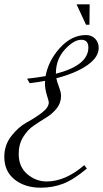

<svg xmlns="http://www.w3.org/2000/svg" viewBox="-45 -864 479 893"><path d="M93 -477 81 -498Q127 -503 167 -510Q180 -582 234 -641.5Q288 -701 355 -701Q381 -701 397.5 -684Q414 -667 414 -641Q414 -598 361.5 -561Q309 -524 217 -500Q219 -487 229 -460.5Q239 -434 239 -418Q239 -385 218.5 -359.5Q198 -334 169 -316.5Q140 -299 111.5 -279.5Q83 -260 62.5 -226.5Q42 -193 42 -148Q42 -88 82 -54Q122 -20 172 -20Q259 -20 347 -96L359 -80Q297 -28 248.5 -9.5Q200 9 145 9Q71 9 23 -29Q-25 -67 -25 -135Q-25 -189 7.5 -231Q40 -273 78.5 -294Q117 -315 149.5 -339.5Q182 -364 182 -388Q182 -393 173 -421.5Q164 -450 164 -478Q164 -484 165 -488Q121 -480 93 -477ZM215 -523V-521Q366 -560 366 -643Q366 -679 333 -679Q298 -679 256.5 -633.5Q215 -588 215 -523ZM371 -749H355L311 -844H372Z"/></svg>

Font: Dynalight
Style: Regular
Weight: 400
Designer: Astigmatic (AOETI)
Foundry: Astigmatic (AOETI)
Version: Version 1.000